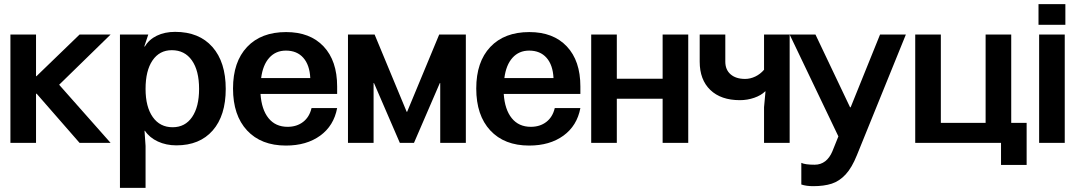

<svg xmlns="http://www.w3.org/2000/svg" viewBox="-20 -686 5163 922"><path d="M153 -520V-320H155L362 -520H511L264 -279L511 0H362L156 -236H153V0H30V-520Z M1064 -259Q1064 -131 1001.5 -59.5Q939 12 827 12Q778 12 738 -6.5Q698 -25 676 -58H674L679 15V216H556V-520H692L673 -463H676Q695 -496 733 -514.5Q771 -533 821 -533Q936 -533 1000 -460.5Q1064 -388 1064 -259ZM809 -75Q869 -75 902.5 -124Q936 -173 936 -259Q936 -347 901.5 -396Q867 -445 805 -445Q746 -445 712.5 -396Q679 -347 679 -259Q679 -173 713.5 -124Q748 -75 809 -75Z M1353 13Q1234 13 1166.5 -59.5Q1099 -132 1099 -261Q1099 -389 1166.5 -460.5Q1234 -532 1354 -532Q1469 -532 1534 -463Q1599 -394 1599 -271V-235H1231Q1236 -160 1269.5 -118.5Q1303 -77 1361 -77Q1405 -77 1435.5 -100.5Q1466 -124 1476 -167H1599Q1583 -82 1517.5 -34.5Q1452 13 1353 13ZM1470 -311Q1467 -374 1436.5 -408.5Q1406 -443 1353 -443Q1304 -443 1273 -408.5Q1242 -374 1234 -311Z M1933 -149H1935L2089 -520H2217V0H2094V-287H2092L1968 0H1900L1776 -287H1774V0H1651V-520H1779Z M2521 13Q2402 13 2334.5 -59.5Q2267 -132 2267 -261Q2267 -389 2334.5 -460.5Q2402 -532 2522 -532Q2637 -532 2702 -463Q2767 -394 2767 -271V-235H2399Q2404 -160 2437.5 -118.5Q2471 -77 2529 -77Q2573 -77 2603.5 -100.5Q2634 -124 2644 -167H2767Q2751 -82 2685.5 -34.5Q2620 13 2521 13ZM2638 -311Q2635 -374 2604.5 -408.5Q2574 -443 2521 -443Q2472 -443 2441 -408.5Q2410 -374 2402 -311Z M2819 0V-520H2942V-308H3162V-520H3285V0H3162V-212H2942V0Z M3649 -171 3656 -247H3654Q3635 -228 3602 -216.5Q3569 -205 3533 -205Q3442 -205 3391 -254Q3340 -303 3340 -390V-520H3463V-390Q3463 -351 3488.5 -329Q3514 -307 3558 -307Q3583 -307 3607 -318.5Q3631 -330 3649 -351V-520H3772V0H3649Z M3885 208Q3852 208 3828 200V96Q3846 105 3892 105Q3921 105 3942.5 88.5Q3964 72 3977 41L4006 -31L3772 -520H3896L4062 -171H4065L4206 -520H4330L4095 59Q4071 119 4041 151.5Q4011 184 3974 196Q3937 208 3885 208Z M4498 -96H4713V-520H4836V-96H4910V106H4787V0H4375V-520H4498Z M5093 0H4970V-520H5093ZM5096 -666V-567H4967V-666Z"/></svg>

Font: Non Bureau Medium
Style: Regular
Weight: 500
Designer: Jona Saucedo
Foundry: Non Foundry
Version: Version 1.000; ttfautohint (v1.8.4)